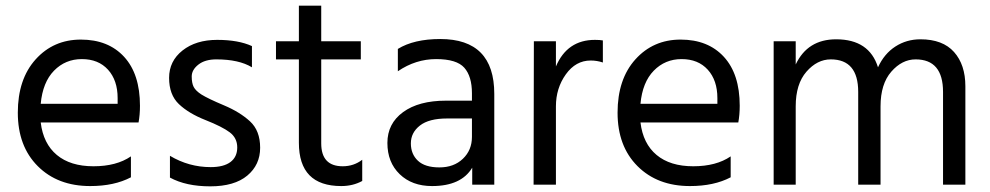

<svg xmlns="http://www.w3.org/2000/svg" viewBox="-20 -653 3501 679"><path d="M124 -286H396V-306Q396 -369 362 -406.5Q328 -444 269.5 -444Q211 -444 171 -403Q131 -362 124 -286ZM299 5Q184 5 113.5 -65.5Q43 -136 43 -254.5Q43 -373 106 -443Q169 -513 266 -513Q363 -513 419 -452Q475 -391 475 -279Q475 -247 470 -220H124Q133 -145 181 -105Q229 -65 310.5 -65Q392 -65 443 -100V-26Q384 5 299 5Z M581 -25V-102Q648 -62 725 -62Q771 -62 795 -80Q819 -98 819 -131.5Q819 -165 792.5 -185Q766 -205 706.5 -228.5Q647 -252 612.5 -285Q578 -318 578 -377.5Q578 -437 625.5 -474.5Q673 -512 748 -512Q823 -512 871 -490V-415Q825 -443 745 -443Q705 -443 681.5 -424.5Q658 -406 658 -382.5Q658 -359 665 -345.5Q672 -332 692 -319Q716 -304 772 -280.5Q828 -257 864 -224Q900 -191 900 -130.5Q900 -70 854.5 -32Q809 6 723.5 6Q638 6 581 -25Z M1187 5Q1037 5 1037 -148V-443H956V-507H1037V-633H1116V-507H1256V-443H1116V-146Q1116 -65 1192 -65Q1231 -65 1261 -88V-13Q1228 5 1187 5Z M1508 5Q1437 5 1393.5 -37Q1350 -79 1350 -147.5Q1350 -216 1405.5 -256.5Q1461 -297 1557 -297H1649V-323Q1649 -383 1622 -413.5Q1595 -444 1522.5 -444Q1450 -444 1387 -401V-480Q1444 -515 1537 -515Q1728 -515 1728 -321V0H1650V-60Q1611 5 1508 5ZM1649 -169V-234H1561Q1497 -234 1465 -209Q1433 -184 1433 -146Q1433 -108 1458 -84.5Q1483 -61 1534 -61Q1585 -61 1617 -91.5Q1649 -122 1649 -169Z M1946 0H1867L1868 -507H1946V-418Q1986 -512 2084 -512Q2102 -512 2112 -510V-432Q2091 -439 2069 -439Q2016 -439 1981 -390Q1946 -341 1946 -277Z M2245 -286H2517V-306Q2517 -369 2483 -406.5Q2449 -444 2390.5 -444Q2332 -444 2292 -403Q2252 -362 2245 -286ZM2420 5Q2305 5 2234.5 -65.5Q2164 -136 2164 -254.5Q2164 -373 2227 -443Q2290 -513 2387 -513Q2484 -513 2540 -452Q2596 -391 2596 -279Q2596 -247 2591 -220H2245Q2254 -145 2302 -105Q2350 -65 2431.5 -65Q2513 -65 2564 -100V-26Q2505 5 2420 5Z M3394 0H3315V-328Q3315 -443 3218 -443Q3170 -443 3132 -399.5Q3094 -356 3094 -277V0H3015V-328Q3015 -443 2918 -443Q2870 -443 2832 -399.5Q2794 -356 2794 -277V0H2716V-507H2794V-425Q2836 -514 2937 -514Q3054 -514 3085 -415Q3107 -463 3146.5 -488.5Q3186 -514 3235 -514Q3314 -514 3354 -469Q3394 -424 3394 -348Z"/></svg>

Font: Hind Colombo
Style: Regular
Weight: 400
Designer: Jyotish Sonowal, Aditi Pimprikar
Foundry: Indian Type Foundry
Version: Version 1.000;PS 1.0;hotconv 1.0.86;makeotf.lib2.5.63406; tt